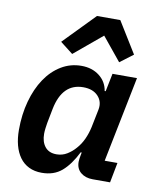

<svg xmlns="http://www.w3.org/2000/svg" viewBox="-88 -854 764 934"><g transform="rotate(10 294.0 -387.0)"><path d="M432 0Q396 0 373 -19Q350 -38 350 -72Q350 -80 351.5 -89Q353 -98 354 -103L357 -119H352Q320 -55 281 -21.5Q242 12 182 12Q146 12 118.5 -1.5Q91 -15 73 -40Q55 -65 46 -99Q37 -133 37 -175Q37 -251 55 -316.5Q73 -382 105.5 -430.5Q138 -479 183.5 -506.5Q229 -534 283 -534Q336 -534 372 -506Q408 -478 415 -433H420L438 -522H559L474 -99H537L518 0ZM237 -89Q266 -89 289.5 -103.5Q313 -118 330 -138Q350 -160 363 -188.5Q376 -217 383 -249L401 -338Q409 -378 383.5 -405.5Q358 -433 310 -433Q207 -433 181 -304L167 -232Q165 -221 163 -205Q161 -189 161 -177Q161 -137 180.5 -113Q200 -89 237 -89ZM430 -786 525 -632 460 -583 366 -698 228 -583 165 -632 315 -786Z"/></g></svg>

Font: IBM Plex Sans SmBld
Style: Italic
Weight: 600
Italic angle: -11°
Designer: Mike Abbink, Paul van der Laan, Pieter van Rosmalen
Foundry: Bold Monday
Version: Version 3.005